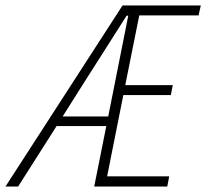

<svg xmlns="http://www.w3.org/2000/svg" viewBox="-80 -679 751 699"><path d="M234 -391 148 -255H314L387 -622H381Q345 -565 308.5 -508Q272 -451 234 -391ZM-60 0 366 -659H651L643 -623H427L376 -369H549L542 -333H369L310 -37H536L529 0H263L307 -220H126L-14 0Z"/></svg>

Font: Source Code Pro Light
Style: Italic
Weight: 300
Italic angle: -11°
Monospace: yes
Designer: Paul D. Hunt, Teo Tuominen
Foundry: Adobe Systems Incorporated
Version: Version 1.050;PS 1.000;hotconv 16.6.51;makeotf.lib2.5.65220